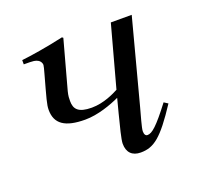

<svg xmlns="http://www.w3.org/2000/svg" viewBox="-88 -535 658 639"><g transform="rotate(-20 241.0 -216.0)"><path d="M436 -122C385 -55 365 -38 349 -38C342 -38 338 -44 338 -55C338 -67 351 -110 357 -133L436 -432H362L303 -215C288 -207 249 -187 206 -187C158 -187 145 -204 145 -232C145 -242 145 -250 149 -266L196 -438L192 -441C135 -428 71 -418 42 -415V-400C79 -400 83 -399 92 -394C98 -391 103 -383 103 -376C103 -373 100 -361 96 -347C74 -267 68 -248 68 -229C68 -180 100 -157 172 -157C217 -157 266 -175 296 -189L283 -139C272 -96 261 -54 261 -39C261 -8 278 9 308 9C355 9 385 -14 450 -113Z"/></g></svg>

Font: STIXGeneral
Style: Italic
Weight: 400
Italic angle: -16.33°
Designer: MicroPress Inc., with final additions and corrections provided by Coen Hoffman, Elsevier (retired)
Version: Version 1.1.0